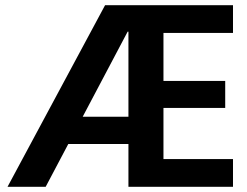

<svg xmlns="http://www.w3.org/2000/svg" viewBox="-20 -720 953 740"><path d="M9 0 385 -700H878V-593H610V-408H848V-304H610V-107H878V0H475V-598H472L156 0ZM142 -165 183 -270H533L559 -165Z"/></svg>

Font: DM Sans 36pt
Style: Bold
Weight: 700
Version: Version 4.004;gftools[0.9.30]